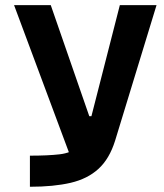

<svg xmlns="http://www.w3.org/2000/svg" viewBox="-20 -713 626 733"><path d="M94.2 0V-118.7Q162.6 -118.7 207 -123.8Q251.5 -128.9 278.1 -152.3Q304.7 -175.8 318.8 -229.5L437.5 -693.4H577.6L419.4 -175.8Q397.9 -106.9 356.2 -68.6Q314.5 -30.3 249.8 -15.1Q185.1 0 94.2 0ZM262.2 -80.1 33.7 -693.4H173.8L320.8 -269.5H361.8Z"/></svg>

Font: Cascadia Mono
Style: Regular
Weight: 400
Monospace: yes
Designer: Aaron Bell
Foundry: Saja Typeworks
Version: Version 2102.003